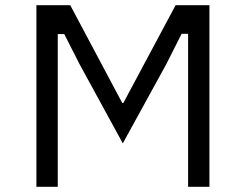

<svg xmlns="http://www.w3.org/2000/svg" viewBox="-20 -718 940 738"><path d="M678 -588 619 -471 452 -167 286 -471 227 -587H202V0H120V-698H250L450 -322H454L655 -698H785V0H703V-588Z"/></svg>

Font: iA Writer Quattro V
Style: Regular
Weight: 400
Designer: Mike Abbink, Paul van der Laan, Pieter van Rosmalen, Oliver Reichenstein
Foundry: Information Architects Inc.
Version: Version 2.000